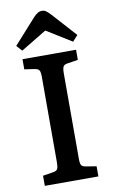

<svg xmlns="http://www.w3.org/2000/svg" viewBox="-102 -993 615 1045"><g transform="rotate(-10 206.0 -470.5)"><path d="M58 0V-56L115 -65Q134 -68 139.5 -78Q145 -88 145 -115V-588Q145 -614 139 -623.5Q133 -633 112 -636L58 -644V-700H354V-644L296 -635Q278 -633 272 -622.5Q266 -612 266 -585V-112Q266 -86 272 -77Q278 -68 298 -65L354 -56V0ZM65 -746 37 -777 161 -915Q172 -927 183.5 -934Q195 -941 208 -941Q220 -941 230 -934Q240 -927 256 -910L375 -778L346 -746L207 -832Z"/></g></svg>

Font: Literata 12pt Medium
Style: Regular
Weight: 500
Designer: Latin by Veronika Burian and Jose Scaglione. Greek by Irene Vlachou. Cyrillic by Vera Evstafieva.
Foundry: TypeTogether
Version: Version 3.002